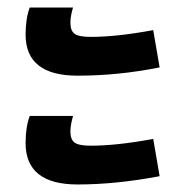

<svg xmlns="http://www.w3.org/2000/svg" viewBox="-20 -543 491 510"><path d="M186 -342Q48 -342 48 -451Q48 -494 59 -523H174Q167 -500 167 -483Q167 -461 178.5 -453Q190 -445 221 -445Q290 -445 387 -463L404 -364Q295 -342 186 -342ZM186 -53Q48 -53 48 -163Q48 -206 59 -235H174Q167 -210 167 -194Q167 -172 178.5 -164Q190 -156 221 -156Q290 -156 387 -174L404 -75Q288 -53 186 -53Z"/></svg>

Font: FiraGO SemiBold
Style: Regular
Weight: 600
Designer: bBox Type
Foundry: bBox Type GmbH
Version: Version 1.001;PS 001.001;hotconv 1.0.88;makeotf.lib2.5.64775